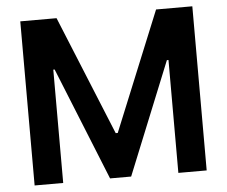

<svg xmlns="http://www.w3.org/2000/svg" viewBox="-51 -765 974 824"><g transform="rotate(-5 436.0 -353.5)"><path d="M221.7 -707 431.6 -193.4H440.4L650.4 -707H806.6V0H684.6V-486.3H677.7L481.4 -2H390.6L194.3 -488.3H188.5V0H65.4V-707Z"/></g></svg>

Font: Pretendard Std SemiBold
Style: Regular
Weight: 600
Designer: Base glyphs from Inter by Rasmus Andersson; Hangeul glyphs from Noto Sans CJK(Source Han Sans) by Jang Soo-young and Kan
Foundry: Kil Hyung-jin
Version: Version 1.309